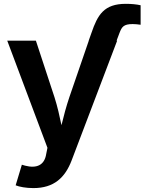

<svg xmlns="http://www.w3.org/2000/svg" viewBox="-20 -754 750 982"><path d="M447.8 -585.9 433.6 -545.9H434.1L334.5 -256.3C318.8 -209.5 306.2 -162.6 294.4 -113.8C284.2 -162.6 273.9 -209 258.8 -256.3L163.6 -545.9H17.1L222.7 2L216.3 33.7C207.5 91.3 167 108.4 108.4 93.3L91.8 88.4L60.1 193.8C79.1 201.7 113.3 208 150.9 208C255.9 208 312.5 154.8 346.2 66.9L579.1 -545.9H576.2L591.3 -585.9C603 -615.7 611.3 -630.9 658.7 -630.9C671.9 -630.9 685.1 -629.4 699.2 -627.4V-727.1C678.2 -731.9 651.9 -734.4 623.5 -734.4C511.7 -734.4 479.5 -678.2 447.8 -585.9Z"/></svg>

Font: Raveo SemiBold
Style: Regular
Weight: 600
Designer: Jakub Foglar, Rasmus Andersson (Inter)
Foundry: Jakubfoglar.com
Version: Version 1.100;Glyphs 3.2.3 (3260)